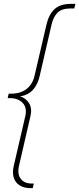

<svg xmlns="http://www.w3.org/2000/svg" viewBox="-20 -810 412 998"><path d="M141 168Q88 168 63.5 136.5Q39 105 52 50L111 -204Q122 -250 98 -275Q74 -300 31 -300H20L25 -323H37Q87 -323 118 -347.5Q149 -372 159 -414L222 -684Q234 -735 263.5 -762.5Q293 -790 350 -790H372L366 -766H346Q301 -766 279 -744Q257 -722 248 -682L186 -414Q177 -373 152.5 -344.5Q128 -316 84 -309Q114 -301 131 -273.5Q148 -246 138 -205L79 51Q69 94 87.5 119Q106 144 145 144H156L150 168Z"/></svg>

Font: Prodigy Sans ExtraLight
Style: Italic
Weight: 200
Italic angle: -13°
Designer: Wei Huang
Foundry: Wei Huang
Version: Version 1.003; ttfautohint (v1.8.3)